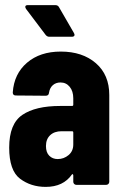

<svg xmlns="http://www.w3.org/2000/svg" viewBox="-20 -724 478 752"><path d="M16 -146Q16 -239 67.5 -274Q119 -309 216 -309H262Q267 -309 267 -314V-339Q267 -367 253 -384Q239 -401 217 -401Q199 -401 187 -390.5Q175 -380 172 -361Q171 -349 159 -349L42 -350Q30 -350 30 -362Q35 -435 86 -478.5Q137 -522 218 -522Q303 -522 355.5 -476.5Q408 -431 408 -352V-12Q408 -7 404.5 -3.5Q401 0 396 0H279Q274 0 270.5 -3.5Q267 -7 267 -12V-37Q267 -40 265 -41.5Q263 -43 262 -41Q228 8 159 8Q101 8 58.5 -24Q16 -56 16 -146ZM206 -101Q230 -101 248.5 -116.5Q267 -132 267 -158V-205Q267 -210 262 -210H221Q193 -210 176.5 -194.5Q160 -179 160 -152Q160 -127 173 -114Q186 -101 206 -101ZM272 -588Q272 -580 261 -580H173Q165 -580 159 -587L82 -689Q79 -694 79 -697Q79 -704 89 -704H196Q207 -704 211 -696L270 -594Z"/></svg>

Font: Barlow Condensed
Style: Bold
Weight: 700
Width: 3
Designer: Jeremy Tribby
Foundry: Tribby Type
Version: Version 1.500